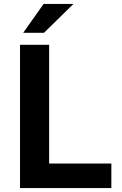

<svg xmlns="http://www.w3.org/2000/svg" viewBox="-20 -949 618 969"><path d="M81 0V-723H228V-123.5H542V0ZM97 -783.5 200 -929H350.5L202 -783.5Z"/></svg>

Font: Public Sans Thin
Style: Bold
Weight: 700
Version: Version 2.001